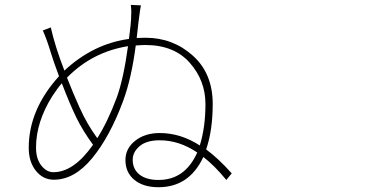

<svg xmlns="http://www.w3.org/2000/svg" viewBox="-20 -785 1540 799"><path d="M639.6 -36.1Q750 -36.1 800.8 -150.4Q725.6 -201.2 644.5 -201.2Q589.8 -201.2 561 -176.8Q532.2 -152.3 532.2 -120.1Q532.2 -81.1 560.5 -58.6Q588.9 -36.1 639.6 -36.1ZM465.8 -378.9Q494.1 -457 512.7 -592.8Q364.3 -569.3 258.8 -461.9Q285.2 -394.5 310.5 -338.9Q341.8 -268.6 384.8 -210Q427.7 -277.3 465.8 -378.9ZM202.1 -68.4Q287.1 -68.4 367.2 -182.6Q324.2 -241.2 297.4 -296.4Q270.5 -351.6 237.3 -438.5Q220.7 -419.9 198.2 -385.7Q129.9 -277.3 129.9 -170.9Q129.9 -124 151.9 -96.2Q173.8 -68.4 202.1 -68.4ZM99.6 -169.9Q99.6 -329.1 225.6 -467.8Q202.1 -530.3 190.4 -569.3Q174.8 -621.1 158.2 -658.2L191.4 -670.9Q209 -591.8 248 -491.2Q367.2 -602.5 516.6 -623Q517.6 -629.9 520 -650.4Q522.5 -670.9 523.4 -679.7Q524.4 -688.5 525.4 -704.6Q526.4 -720.7 526.4 -734.9Q526.4 -749 524.4 -764.6L566.4 -762.7Q563.5 -751 556.6 -695.3L548.8 -627Q560.5 -627.9 585.9 -627.9Q699.2 -627.9 782.2 -553.7Q865.2 -479.5 865.2 -352.5Q865.2 -243.2 837.9 -163.1Q888.7 -126 944.3 -63.5L921.9 -36.1Q873 -95.7 826.2 -131.8Q767.6 -5.9 639.6 -5.9Q576.2 -5.9 539.1 -36.6Q502 -67.4 502 -119.1Q502 -167 542.5 -199.2Q583 -231.4 644.5 -231.4Q731.4 -231.4 811.5 -179.7Q835 -255.9 835 -351.6Q835 -450.2 769.5 -523.9Q704.1 -597.7 585 -597.7Q570.3 -597.7 544.9 -595.7Q527.3 -459 492.2 -364.3Q437.5 -216.8 363.8 -127Q290 -37.1 204.1 -37.1Q159.2 -37.1 129.4 -74.2Q99.6 -111.3 99.6 -169.9Z"/></svg>

Font: Bpmf Zihi Sans ExtraLight
Style: ExtraLight
Weight: 250
Foundry: But Ko
Version: Version 1.320